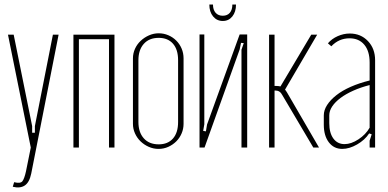

<svg xmlns="http://www.w3.org/2000/svg" viewBox="-20 -647 1700 842"><path d="M40 -495 121 -94V-65H133V-94L212 -495H237L117 114Q109 153 88.5 166.5Q68 180 36 172L42 152Q70 159 78.5 147.5Q87 136 94 104L115 0L15 -495Z M482 -495V0H458V-475H326V0H302V-495Z M676 -501Q698 -501 718 -492.5Q738 -484 753 -469Q768 -454 776.5 -434Q785 -414 785 -391V-104Q785 -82 776.5 -62Q768 -42 753 -27Q738 -12 718 -3Q698 6 675 6Q653 6 632.5 -3Q612 -12 596.5 -27Q581 -42 572 -62Q563 -82 563 -104V-391Q563 -413 572 -433Q581 -453 597 -468Q613 -483 633.5 -492Q654 -501 676 -501ZM676 -481Q634 -481 610.5 -454.5Q587 -428 587 -383V-112Q587 -67 610.5 -40.5Q634 -14 676 -14Q716 -14 738.5 -39.5Q761 -65 761 -112V-383Q761 -430 738.5 -455.5Q716 -481 676 -481Z M1064 -496V0H1039V-429L1049 -458L1037 -459L1031 -430L877 0H855V-496H876V-102L871 -73L883 -71L888 -101L1031 -496ZM999 -627H1015Q1015 -595 999 -575Q983 -555 957 -555Q931 -555 914.5 -575Q898 -595 898 -627H914Q914 -604 925.5 -591Q937 -578 957 -578Q977 -578 988 -591Q999 -604 999 -627Z M1218 -230Q1208 -250 1188 -250H1184V0H1160V-495H1184V-270H1192Q1197 -270 1201 -269.5Q1205 -269 1210 -268L1345 -495H1371L1230 -254Q1232 -251 1234.5 -248Q1237 -245 1239 -241L1379 0H1354Z M1400 -141Q1400 -164 1414.5 -186.5Q1429 -209 1455 -229.5Q1481 -250 1518.5 -266.5Q1556 -283 1601 -294V-373Q1601 -423 1577.5 -451Q1554 -479 1513 -479Q1466 -479 1433 -444L1418 -457Q1435 -477 1461 -488.5Q1487 -500 1514 -500Q1562 -500 1593.5 -467Q1625 -434 1625 -383V0H1601V-30L1610 -58L1599 -62Q1580 -33 1546 -13.5Q1512 6 1481 6Q1444 6 1422 -23Q1400 -52 1400 -100ZM1491 -15Q1520 -15 1552 -36Q1584 -57 1601 -87V-274Q1562 -264 1529.5 -249.5Q1497 -235 1473.5 -217.5Q1450 -200 1437 -180.5Q1424 -161 1424 -141V-107Q1424 -64 1442 -39.5Q1460 -15 1491 -15Z"/></svg>

Font: Moniqa Thin Paragraph
Style: Regular
Weight: 100
Designer: Rajesh Rajput
Foundry: Rajesh Rajput
Version: Version 1.000